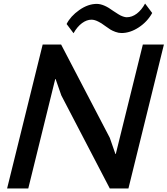

<svg xmlns="http://www.w3.org/2000/svg" viewBox="-20 -1061 943 1081"><path d="M902.8 -810.1 703.1 0H598.1L325.2 -523.9L293 -616.2H291L139.2 0H20L220.2 -810.1H324.2L598.1 -285.2L629.9 -193.8H631.8L784.2 -810.1ZM796.9 -1041 836.9 -987.8Q809.1 -938 760.7 -906.5Q712.4 -875 664.1 -875Q647.5 -875 629.6 -881.6Q611.8 -888.2 601.8 -894.5Q591.8 -900.9 573.2 -914.1Q547.9 -933.1 534.2 -939Q512.7 -950.2 495.1 -950.2Q468.3 -950.2 441.7 -930.7Q415 -911.1 394 -874L355 -925.8Q377 -969.7 426.3 -1004.4Q475.6 -1039.1 524.9 -1039.1Q564.5 -1039.1 618.2 -999Q623 -996.1 631.1 -990.7Q639.2 -985.4 645.8 -981.2Q652.3 -977.1 658.2 -974.1Q679.7 -963.9 693.8 -963.9Q723.1 -963.9 750 -984.1Q776.9 -1004.4 796.9 -1041Z"/></svg>

Font: Sinkin Sans 500 Medium Italic
Style: Regular
Weight: 500
Italic angle: -112°
Designer: Keith Bates
Foundry: K-Type
Version: Sinkin Sans (version 1.0)  by Keith Bates   •   © 2014   www